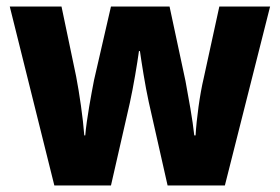

<svg xmlns="http://www.w3.org/2000/svg" viewBox="-20 -570 860 590"><path d="M437 -257 495 0H671L810 -550H654L606 -330C594 -280 584 -205 581 -154H577C572 -202 559 -272 550 -321L501 -550H321L269 -324C261 -283 246 -203 242 -154H239C235 -208 224 -283 214 -335L169 -550H10L147 0H321L379 -254C390 -304 402 -376 407 -413H410C415 -378 426 -307 437 -257Z"/></svg>

Font: Noto Sans Lao Looped SemiCondensed ExtraBold
Style: Regular
Weight: 800
Width: 4
Designer: Mark Frömberg, Ben Mitchell
Foundry: The Fontpad Ltd
Version: Version 1.002